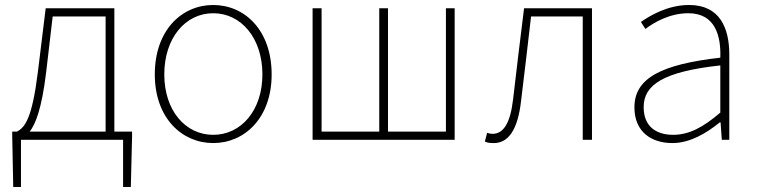

<svg xmlns="http://www.w3.org/2000/svg" viewBox="-20 -560 3031 769"><path d="M29 -33V-13L33 189H64V0H473V189H504L509 -13V-33H438V-527H163L132 -274C109 -88 81 -50 48 -33ZM99 -33C121 -61 147 -121 165 -272L191 -494H403V-33Z M834 13C960 13 1068 -88 1068 -262C1068 -439 960 -540 834 -540C708 -540 600 -439 600 -262C600 -88 708 13 834 13ZM834 -20C722 -20 638 -118 638 -262C638 -407 722 -507 834 -507C946 -507 1031 -407 1031 -262C1031 -118 946 -20 834 -20Z M1232 -527V0H1801V-527H1766V-33H1534V-527H1499V-33H1268V-527Z M1958 13C2016 13 2054 -40 2067 -156C2081 -270 2094 -381 2107 -494H2314V0H2351V-527H2079C2064 -405 2049 -285 2035 -162C2024 -68 1997 -24 1953 -24C1944 -24 1938 -26 1931 -28L1922 7C1933 12 1942 13 1958 13Z M2673 13C2743 13 2809 -26 2863 -70H2866L2871 0H2901V-341C2901 -448 2863 -540 2740 -540C2653 -540 2581 -496 2547 -472L2565 -444C2599 -470 2662 -507 2737 -507C2846 -507 2868 -414 2865 -329C2628 -302 2521 -247 2521 -130C2521 -30 2591 13 2673 13ZM2676 -20C2612 -20 2558 -50 2558 -131C2558 -220 2636 -273 2865 -298V-109C2796 -50 2740 -20 2676 -20Z"/></svg>

Font: Kinto Sans Thin
Style: Regular
Weight: 100
Designer: Authors: Ryoko NISHIZUKA  (kana & ideographs); Paul D. Hunt (Latin, Greek & Cyrillic); Wenlong ZHANG  (bopomofo); Sandol
Foundry: Adobe Systems Incorporated, ookami Inc.
Version: Version 0.001